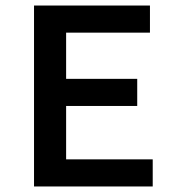

<svg xmlns="http://www.w3.org/2000/svg" viewBox="-20 -674 640 694"><path d="M103 0V-654H522V-556H219V-389H476V-291H219V-98H532V0Z"/></svg>

Font: Source Code Pro SemiBold
Style: Regular
Weight: 600
Monospace: yes
Designer: Paul D. Hunt, Teo Tuominen
Foundry: Adobe Systems Incorporated
Version: Version 1.018;hotconv 1.0.116;makeotfexe 2.5.65601